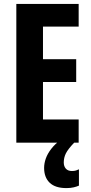

<svg xmlns="http://www.w3.org/2000/svg" viewBox="-20 -734 467 988"><path d="M384.8 0H64V-713.9H384.8V-597.2H201.2V-429.2H372.1V-312H201.2V-119.1H384.8ZM308.1 102.1Q308.1 121.6 318.8 133.8Q329.6 146 350.1 146Q362.8 146 371.1 143.3Q379.4 140.6 386.2 137.2V221.2Q375.5 226.1 359.4 230Q343.3 233.9 321.8 233.9Q264.2 233.9 235.6 206.3Q207 178.7 207 129.9Q207 106.4 215.8 81.5Q224.6 56.6 243.7 32Q262.7 7.3 293 -15.1L361.8 0Q329.6 33.7 318.8 55.7Q308.1 77.6 308.1 102.1Z"/></svg>

Font: Open Sans Condensed
Style: Regular
Weight: 400
Width: 3
Designer: Monotype Design Team
Foundry: Monotype Imaging Inc.
Version: Version 3.000